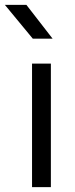

<svg xmlns="http://www.w3.org/2000/svg" viewBox="-50 -765 308 785"><path d="M158 0H81V-505H158ZM58 -745 165 -607H84L-30 -745Z"/></svg>

Font: Metropolitano
Style: Regular
Weight: 400
Designer: Fonts by Alex Slobzheninov & Chris M. Simpson / Changes by Cristiano Sobral
Foundry: Fonts by Alex Slobzheninov & Chris M. Simpson / Changes by Cristiano Sobral
Version: Version 1.00;August 30, 2020;FontCreator 13.0.0.2681 64-bit